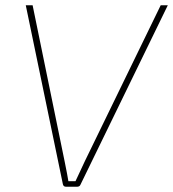

<svg xmlns="http://www.w3.org/2000/svg" viewBox="-20 -710 658 730"><path d="M618 -690 286 -8Q283 0 273 0H231Q221 0 219 -10L78 -690H104L226 -95Q237 -41 240 -21H267Q278 -45 303 -98L591 -690Z"/></svg>

Font: Exo 2.0 Thin
Style: Italic
Weight: 250
Italic angle: -8°
Designer: Natanael Gama
Version: Version 1.001;PS 001.001;hotconv 1.0.70;makeotf.lib2.5.58329